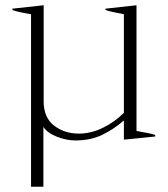

<svg xmlns="http://www.w3.org/2000/svg" viewBox="-20 -524 637 730"><path d="M98 -470Q48 -478 27 -486V-491L146 -504V-139Q146 -77 185.5 -46.5Q225 -16 280 -16Q325 -16 370 -37.5Q415 -59 451 -95V-470Q401 -479 381 -486V-491L499 -504V-26Q549 -18 570 -11V-5L451 7V-66Q412 -32 368 -11Q324 10 267 10Q232 10 195.5 -4.5Q159 -19 145 -42V186H98Z"/></svg>

Font: Trirong ExtraLight
Style: Regular
Weight: 275
Designer: Katatrad Team
Foundry: CadsonDemak
Version: Version 1.001